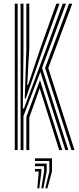

<svg xmlns="http://www.w3.org/2000/svg" viewBox="-20 -820 432 1049"><path d="M92.5 0V-800H108.2V-537.8L104.8 -227.5H111L226 -535.8L322.8 -800H340.5L209.8 -449L353.5 0H337L200.5 -427L108.2 -186V0ZM60.8 0V-800H76.5V0ZM370.5 0 226.5 -448.5 357.2 -800H374.8L243.8 -448L387 0ZM115.2 -281.8 124 -546.8V-800H140V-558L128.8 -356.2H133.5L202 -559.8L287.8 -800H305.2L214 -549L120.8 -281.8ZM124 0V-181.2L198.5 -382.2L320 0H303.5L196.8 -337.5L140 -177.8V0ZM227.8 208.8 249.5 117V59.5H171V45H264V117L238.8 208.8ZM205.8 208.8 220.8 117V88.2H171V73.8H235V117L216.8 208.8ZM183.8 208.8 191.8 117H171V102.8H206.2V117L194.8 208.8Z"/></svg>

Font: Big Shoulders Inline Text
Style: Regular
Weight: 400
Designer: Patric King
Foundry: XO Type Co
Version: Version 1.000